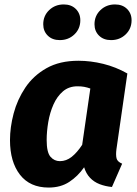

<svg xmlns="http://www.w3.org/2000/svg" viewBox="-20 -820 612 857"><path d="M330.3 -548.8Q384.6 -548.8 440.8 -535Q497 -521.2 548.5 -492L499.7 -153.8Q496.4 -127.8 500.3 -112.9Q504.1 -98.1 525.2 -89.4L479.7 14.6Q450.5 11.9 424.9 2.1Q399.4 -7.7 381.7 -26.6Q364 -45.4 355.5 -73.4Q327.7 -33.4 289.2 -8.1Q250.7 17.2 197.2 17.2Q113.6 17.2 69.1 -40.2Q24.6 -97.7 24.6 -194.6Q24.6 -251.8 40.9 -313.6Q57.2 -375.4 93 -428.9Q128.8 -482.4 187.5 -515.6Q246.2 -548.8 330.3 -548.8ZM325.8 -434.8Q287.6 -434.8 261.2 -412.4Q234.8 -389.9 218.6 -353.5Q202.5 -317 195.4 -275Q188.3 -233 188.3 -194.9Q188.3 -139.9 205.3 -120.3Q222.3 -100.7 247.4 -100.7Q275.8 -100.7 300 -119.9Q324.2 -139.1 346.8 -173.6L383.2 -424.9Q368.7 -430 355.7 -432.4Q342.7 -434.8 325.8 -434.8ZM246.8 -641Q213.4 -641 193.2 -661Q173 -681 173 -711.5Q173 -749.6 199.5 -774.9Q225.9 -800.2 264.7 -800.2Q298.1 -800.2 318.3 -780.1Q338.5 -760.1 338.5 -729.7Q338.5 -691.6 312 -666.3Q285.6 -641 246.8 -641ZM475.7 -641Q442.3 -641 422 -661Q401.8 -681 401.8 -711.5Q401.8 -749.6 428.3 -774.9Q454.8 -800.2 493.5 -800.2Q526.9 -800.2 547.1 -780.1Q567.3 -760.1 567.3 -729.7Q567.3 -691.6 540.8 -666.3Q514.4 -641 475.7 -641Z"/></svg>

Font: Fira Sans Variable
Style: Italic
Weight: 397
Italic angle: -8°
Designer: Carrois Corporate & Edenspiekermann AG
Foundry: Carrois Corporate GbR & Edenspiekermann AG
Version: Version 4.202